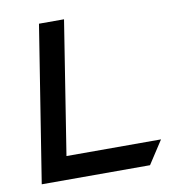

<svg xmlns="http://www.w3.org/2000/svg" viewBox="-70 -641 627 702"><g transform="rotate(-10 243.5 -290.0)"><path d="M29 0H431L487 -86H136L214 -580H121Z"/></g></svg>

Font: Charger Pro
Style: ExBdExtObl
Weight: 400
Designer: Jasper
Foundry: Cannot Into Space Fonts
Version: Version 1.09